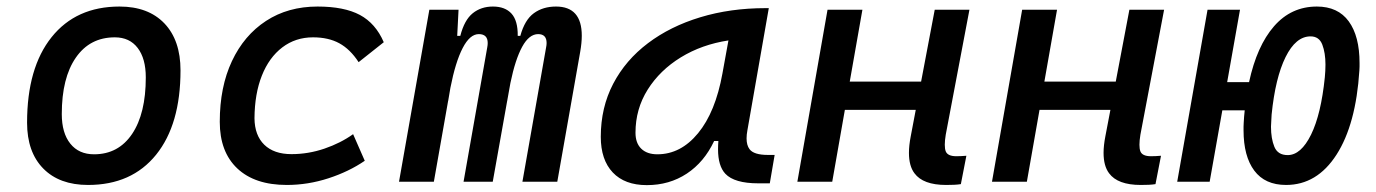

<svg xmlns="http://www.w3.org/2000/svg" viewBox="-20 -547 4142 578"><path d="M245.1 9.8Q158.7 9.8 110.1 -39.8Q61.5 -89.4 61.5 -177.7Q61.5 -342.8 135.3 -435.1Q209 -527.3 339.8 -527.3Q426.3 -527.3 474.9 -476.6Q523.4 -425.8 523.4 -335Q523.4 -172.4 450 -81.3Q376.5 9.8 245.1 9.8ZM263.2 -82.5Q336.4 -82.5 377.7 -143.8Q418.9 -205.1 418.9 -314Q418.9 -370.6 394.5 -402.6Q370.1 -434.6 325.7 -434.6Q250.5 -434.6 208.3 -373.5Q166 -312.5 166 -203.6Q166 -146.5 191.7 -114.5Q217.3 -82.5 263.2 -82.5Z M857.4 -83Q908.2 -83 956.8 -99.6Q1005.4 -116.2 1043 -143.1L1078.1 -63Q1030.3 -30.3 968.8 -10.3Q907.2 9.8 843.3 9.8Q747.1 9.8 694.3 -40Q641.6 -89.8 641.6 -180.2Q641.6 -285.2 678.2 -363Q714.8 -440.9 781 -484.1Q847.2 -527.3 936 -527.3Q1016.1 -527.3 1063.5 -502Q1110.8 -476.6 1135.3 -419.9L1059.6 -359.9Q1034.2 -398.9 1001.5 -416.7Q968.8 -434.6 922.4 -434.6Q869.6 -434.6 829.8 -404.3Q790 -374 768.3 -319.3Q746.6 -264.6 746.1 -190.9Q746.6 -139.6 775.6 -111.3Q804.7 -83 857.4 -83Z M1360.4 -517.6 1356.4 -439H1365.7Q1377.9 -486.8 1403.1 -507.1Q1428.2 -527.3 1463.9 -527.3Q1500.5 -527.3 1519.8 -506.1Q1539.1 -484.9 1538.6 -439H1546.4Q1559.6 -487.3 1587.2 -507.3Q1614.7 -527.3 1653.8 -527.3Q1731.4 -527.3 1731.4 -439.5Q1731.4 -418 1726.6 -390.6L1657.7 0H1552.7L1624 -404.3Q1625.5 -411.6 1625.5 -417.5Q1625.5 -444.3 1600.1 -444.3Q1572.8 -444.3 1552 -406.2Q1531.2 -368.2 1516.6 -297.4L1507.3 -245.6Q1506.8 -244.1 1506.8 -242.7V-243.2L1463.4 0H1375.5L1446.8 -404.3Q1448.2 -411.6 1448.2 -417.5Q1448.2 -444.3 1421.4 -444.3Q1394.5 -444.3 1372.8 -402.3Q1351.1 -360.4 1335.9 -282.7L1330.1 -248.5Q1329.6 -245.6 1329.1 -242.7V-243.7L1286.1 0H1181.2L1272.5 -517.6Z M1927.2 10.3Q1860.8 10.3 1824.7 -27.8Q1788.6 -65.9 1788.6 -135.3Q1788.6 -223.1 1825.9 -294.7Q1863.3 -366.2 1930.7 -417Q1998 -467.8 2088.4 -495.1Q2178.7 -522.5 2284.7 -522.5H2294.4L2230 -154.8Q2227.5 -141.6 2227.5 -130.4Q2227.5 -109.9 2236.3 -98.1Q2249 -80.6 2292 -80.6H2312L2297.4 4.9H2262.7Q2190.9 4.9 2163.6 -23.9Q2141.6 -47.4 2141.6 -97.7Q2141.6 -109.4 2142.6 -122.6H2129.9Q2100.1 -59.1 2047.6 -24.4Q1995.1 10.3 1927.2 10.3ZM1959 -82.5Q2029.3 -82.5 2081.5 -146Q2133.8 -209.5 2154.8 -325.7L2172.9 -425.3Q2092.8 -413.1 2029.5 -374.3Q1966.3 -335.4 1929.7 -277.1Q1893.1 -218.8 1893.1 -147.5Q1893.1 -116.2 1910.4 -99.4Q1927.7 -82.5 1959 -82.5Z M2380.4 0 2471.2 -517.6H2576.2L2538.1 -301.3H2752.9L2793.9 -517.6H2898.4L2827.1 -141.6Q2824.2 -124 2824.2 -111.3Q2824.2 -98.6 2827.1 -91.3Q2833 -76.7 2858.9 -76.7Q2872.6 -76.7 2889.2 -78.1L2872.6 7.3Q2863.3 8.8 2852.3 9.3Q2841.3 9.8 2828.1 9.8Q2758.8 9.8 2732.9 -25.4Q2716.3 -47.4 2716.3 -86.9Q2716.3 -108.9 2721.7 -136.7L2736.8 -216.3H2523.4L2485.4 0Z M2966.3 0 3057.1 -517.6H3162.1L3124 -301.3H3338.9L3379.9 -517.6H3484.4L3413.1 -141.6Q3410.2 -124 3410.2 -111.3Q3410.2 -98.6 3413.1 -91.3Q3418.9 -76.7 3444.8 -76.7Q3458.5 -76.7 3475.1 -78.1L3458.5 7.3Q3449.2 8.8 3438.2 9.3Q3427.2 9.8 3414.1 9.8Q3344.7 9.8 3318.8 -25.4Q3302.2 -47.4 3302.2 -86.9Q3302.2 -108.9 3307.6 -136.7L3322.8 -216.3H3109.4L3071.3 0Z M3851.6 9.8Q3788.1 9.8 3755.9 -33.4Q3723.6 -76.7 3723.6 -154.8Q3723.6 -160.2 3723.6 -166Q3723.6 -171.9 3724.1 -177.7Q3725.1 -196.8 3727.1 -214.8H3659.7L3621.6 0H3523.9L3615.2 -517.6H3712.9L3674.3 -299.8H3740.2Q3763.7 -408.7 3815.4 -468Q3867.2 -527.3 3944.3 -527.3Q4007.8 -527.3 4040.3 -482.7Q4072.8 -438 4072.8 -357.4Q4072.8 -352.1 4072.8 -346.7Q4072.8 -340.8 4072.3 -335Q4062 -172.4 4003.4 -81.3Q3944.8 9.8 3851.6 9.8ZM3856.4 -80.1Q3896.5 -80.1 3926.8 -141.6Q3957 -203.1 3968.3 -314.5Q3969.2 -324.2 3969.7 -333.7Q3970.2 -343.3 3970.2 -352.5Q3970.2 -387.7 3960.7 -412.6Q3951.2 -437.5 3925.3 -437.5Q3880.9 -437.5 3850.1 -375.2Q3819.3 -313 3808.1 -202.1Q3807.6 -192.9 3807.1 -183.6Q3806.2 -174.3 3806.2 -165.5Q3806.2 -129.9 3816.4 -105Q3826.7 -80.1 3856.4 -80.1Z"/></svg>

Font: CaskaydiaCove NFP
Style: Italic
Weight: 400
Italic angle: -10°
Designer: Aaron Bell
Foundry: Saja Typeworks
Version: Version 2111.001; VTT 6.35;Nerd Fonts 3.1.1